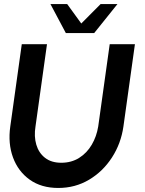

<svg xmlns="http://www.w3.org/2000/svg" viewBox="-20 -919 721 952"><path d="M269 13Q185 13 127.5 -28Q70 -69 44.5 -138.2Q19 -207.5 31 -292L88 -700H213L156 -292Q148 -242.5 160 -201.8Q172 -161 203.2 -136.5Q234.5 -112 284 -112Q334 -112 372.5 -136.2Q411 -160.5 435 -201.5Q459 -242.5 467 -292L524 -700H649L592 -292Q580 -207.5 535.2 -138.2Q490.5 -69 421.8 -28Q353 13 269 13ZM306.5 -755 230 -899H313L383 -802.5L479 -899H562.5L447 -755Z"/></svg>

Font: Urbanist
Style: Bold Italic
Weight: 700
Italic angle: -8°
Designer: Corey Hu
Foundry: Corey Hu
Version: Version 1.330; ttfautohint (v1.8.4.7-5d5b)